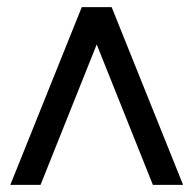

<svg xmlns="http://www.w3.org/2000/svg" viewBox="-20 -520 541 540"><path d="M9 0 210 -500H294L495 0H410L252 -395L94 0Z"/></svg>

Font: Unageo
Style: Regular
Weight: 400
Designer: Richard Sepsi
Foundry: Richard Sepsi
Version: Version 2.000